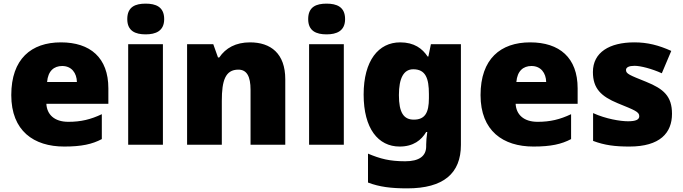

<svg xmlns="http://www.w3.org/2000/svg" viewBox="-20 -796 3756 1056"><path d="M315 -563C152 -563 42 -472 42 -273C42 -76 166 10 333 10C429 10 487 -3 540 -31V-168C479 -139 425 -126 356 -126C278 -126 238 -167 235 -225H576V-310C576 -479 476 -563 315 -563ZM322 -433C374 -433 402 -394 403 -345H239C244 -406 277 -433 322 -433Z M781 -776C725 -776 680 -759 680 -691C680 -625 725 -607 781 -607C836 -607 883 -625 883 -691C883 -759 836 -776 781 -776ZM876 -553H685V0H876Z M1355 -563C1277 -563 1221 -532 1186 -480H1179L1153 -553H1009V0H1200V-242C1200 -352 1219 -413 1291 -413C1338 -413 1358 -375 1358 -302V0H1549V-360C1549 -502 1469 -563 1355 -563Z M1776 -776C1720 -776 1675 -759 1675 -691C1675 -625 1720 -607 1776 -607C1831 -607 1878 -625 1878 -691C1878 -759 1831 -776 1776 -776ZM1871 -553H1680V0H1871Z M2181 -563C2062 -563 1980 -463 1980 -276C1980 -89 2060 10 2178 10C2254 10 2298 -26 2324 -70H2330C2326 -43 2324 -18 2324 -1V9C2324 62 2286 91 2209 91C2122 91 2071 77 2004 49V208C2067 232 2131 240 2220 240C2420 240 2515 157 2515 1V-553H2350L2336 -485H2332C2303 -529 2258 -563 2181 -563ZM2253 -415C2321 -415 2339 -365 2339 -279V-256C2339 -177 2318 -138 2256 -138C2200 -138 2174 -177 2174 -273C2174 -366 2200 -415 2253 -415Z M2896 -563C2733 -563 2623 -472 2623 -273C2623 -76 2747 10 2914 10C3010 10 3068 -3 3121 -31V-168C3060 -139 3006 -126 2937 -126C2859 -126 2819 -167 2816 -225H3157V-310C3157 -479 3057 -563 2896 -563ZM2903 -433C2955 -433 2983 -394 2984 -345H2820C2825 -406 2858 -433 2903 -433Z M3676 -170C3676 -267 3630 -307 3534 -346C3442 -383 3423 -390 3423 -411C3423 -426 3440 -434 3470 -434C3503 -434 3565 -418 3620 -393L3672 -516C3603 -547 3542 -563 3469 -563C3332 -563 3241 -508 3241 -400C3241 -309 3286 -266 3378 -228C3471 -190 3496 -181 3496 -157C3496 -138 3477 -129 3434 -129C3392 -129 3312 -142 3242 -174V-21C3306 3 3363 10 3442 10C3610 10 3676 -65 3676 -170Z"/></svg>

Font: Noto Sans Tamil Black
Style: Regular
Weight: 900
Designer: Jelle Bosma - Monotype Design Team
Foundry: Monotype Imaging Inc.
Version: Version 2.004